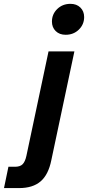

<svg xmlns="http://www.w3.org/2000/svg" viewBox="-126 -766 449 980"><path d="M-105.6 194 -83 85.2H-49.6Q-23.1 85.2 -10.4 72.1Q2.4 59 8.8 29.3L121.7 -503.5H253.7L135.9 51.9Q121 125.8 81.1 159.9Q41.2 194 -28.5 194ZM139.1 -655.8Q139.1 -693.7 166.2 -720.1Q193.4 -746.4 233.5 -746.4Q265.1 -746.4 284.3 -727.5Q303.5 -708.6 303.5 -679Q303.5 -641.2 276.4 -614.8Q249.3 -588.5 209.1 -588.5Q177.5 -588.5 158.3 -607.4Q139.1 -626.3 139.1 -655.8Z"/></svg>

Font: Wix Madefor Text
Style: Italic
Weight: 400
Italic angle: -12°
Designer: Dalton Maag Ltd
Foundry: Dalton Maag Ltd
Version: Version 3.100